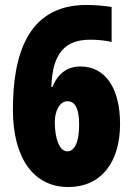

<svg xmlns="http://www.w3.org/2000/svg" viewBox="-20 -744 535 774"><path d="M32 -302C32 -106 116 10 255 10C387 10 464 -89 464 -244C464 -390 404 -476 304 -476C251 -476 214 -448 191 -393H187C191 -528 241 -584 344 -584C374 -584 403 -581 430 -575V-716C396 -721 362 -724 328 -724C88 -724 32 -517 32 -302ZM251 -134C220 -134 201 -184 201 -252C201 -299 222 -336 252 -336C284 -336 299 -304 299 -241C299 -167 279 -134 251 -134Z"/></svg>

Font: Noto Sans Arabic UI XCn Bk
Style: Regular
Weight: 900
Width: 2
Designer: Monotype Design Team, Nadine Chahine and Nizar Qandah
Foundry: Monotype Imaging Inc.
Version: Version 2.010